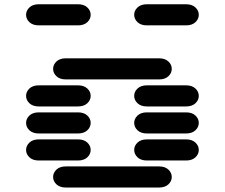

<svg xmlns="http://www.w3.org/2000/svg" viewBox="-20 -881 1040 888"><path d="M284.2 -13.7H715.8Q743.2 -13.7 758.8 -28.3Q774.4 -43 774.4 -62.5Q774.4 -82 758.8 -96.7Q743.2 -111.3 715.8 -111.3H284.2Q256.8 -111.3 241.2 -96.7Q225.6 -82 225.6 -62.5Q225.6 -43 241.2 -28.3Q256.8 -13.7 284.2 -13.7ZM159.2 -138.7H340.8Q368.2 -138.7 383.8 -153.3Q399.4 -168 399.4 -187.5Q399.4 -207 383.8 -221.7Q368.2 -236.3 340.8 -236.3H159.2Q131.8 -236.3 116.2 -221.7Q100.6 -207 100.6 -187.5Q100.6 -168 116.2 -153.3Q131.8 -138.7 159.2 -138.7ZM659.2 -138.7H840.8Q868.2 -138.7 883.8 -153.3Q899.4 -168 899.4 -187.5Q899.4 -207 883.8 -221.7Q868.2 -236.3 840.8 -236.3H659.2Q631.8 -236.3 616.2 -221.7Q600.6 -207 600.6 -187.5Q600.6 -168 616.2 -153.3Q631.8 -138.7 659.2 -138.7ZM159.2 -263.7H340.8Q368.2 -263.7 383.8 -278.3Q399.4 -293 399.4 -312.5Q399.4 -332 383.8 -346.7Q368.2 -361.3 340.8 -361.3H159.2Q131.8 -361.3 116.2 -346.7Q100.6 -332 100.6 -312.5Q100.6 -293 116.2 -278.3Q131.8 -263.7 159.2 -263.7ZM659.2 -263.7H840.8Q868.2 -263.7 883.8 -278.3Q899.4 -293 899.4 -312.5Q899.4 -332 883.8 -346.7Q868.2 -361.3 840.8 -361.3H659.2Q631.8 -361.3 616.2 -346.7Q600.6 -332 600.6 -312.5Q600.6 -293 616.2 -278.3Q631.8 -263.7 659.2 -263.7ZM159.2 -388.7H340.8Q368.2 -388.7 383.8 -403.3Q399.4 -418 399.4 -437.5Q399.4 -457 383.8 -471.7Q368.2 -486.3 340.8 -486.3H159.2Q131.8 -486.3 116.2 -471.7Q100.6 -457 100.6 -437.5Q100.6 -418 116.2 -403.3Q131.8 -388.7 159.2 -388.7ZM659.2 -388.7H840.8Q868.2 -388.7 883.8 -403.3Q899.4 -418 899.4 -437.5Q899.4 -457 883.8 -471.7Q868.2 -486.3 840.8 -486.3H659.2Q631.8 -486.3 616.2 -471.7Q600.6 -457 600.6 -437.5Q600.6 -418 616.2 -403.3Q631.8 -388.7 659.2 -388.7ZM284.2 -513.7H715.8Q743.2 -513.7 758.8 -528.3Q774.4 -543 774.4 -562.5Q774.4 -582 758.8 -596.7Q743.2 -611.3 715.8 -611.3H284.2Q256.8 -611.3 241.2 -596.7Q225.6 -582 225.6 -562.5Q225.6 -543 241.2 -528.3Q256.8 -513.7 284.2 -513.7ZM159.2 -763.7H340.8Q368.2 -763.7 383.8 -778.3Q399.4 -793 399.4 -812.5Q399.4 -832 383.8 -846.7Q368.2 -861.3 340.8 -861.3H159.2Q131.8 -861.3 116.2 -846.7Q100.6 -832 100.6 -812.5Q100.6 -793 116.2 -778.3Q131.8 -763.7 159.2 -763.7ZM659.2 -763.7H840.8Q868.2 -763.7 883.8 -778.3Q899.4 -793 899.4 -812.5Q899.4 -832 883.8 -846.7Q868.2 -861.3 840.8 -861.3H659.2Q631.8 -861.3 616.2 -846.7Q600.6 -832 600.6 -812.5Q600.6 -793 616.2 -778.3Q631.8 -763.7 659.2 -763.7Z"/></svg>

Font: Sixtyfour Convergence
Style: Regular
Weight: 400
Designer: Jens Kutilek
Foundry: Jens Kutilek
Version: Version 2.001